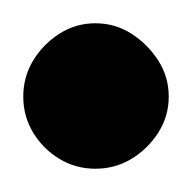

<svg xmlns="http://www.w3.org/2000/svg" viewBox="-32 -1163 165 165"><path d="M-12 -1080Q-12 -1063 -3.5 -1049Q5 -1035 19 -1026.5Q33 -1018 50 -1018Q67 -1018 81 -1026.5Q95 -1035 104 -1049Q113 -1063 113 -1080Q113 -1097 104 -1111Q95 -1125 81 -1134Q67 -1143 50 -1143Q33 -1143 19 -1134Q5 -1125 -3.5 -1111Q-12 -1097 -12 -1080Z"/></svg>

Font: Linefont Medium
Style: Regular
Weight: 500
Monospace: yes
Version: Version 3.002;gftools[0.9.33]